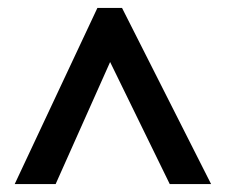

<svg xmlns="http://www.w3.org/2000/svg" viewBox="-20 -736 567 483"><path d="M17 -273 225 -716H287L511 -273H407L257 -580L120 -273Z"/></svg>

Font: Noto Sans Khmer SemiCondensed SemiBold
Style: Regular
Weight: 600
Width: 4
Designer: Danh Hong and the Monotype Design Team
Foundry: Monotype Imaging Inc.
Version: Version 2.004; ttfautohint (v1.8.4.7-5d5b)